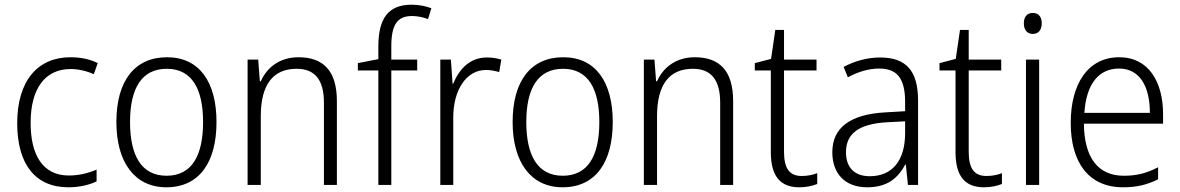

<svg xmlns="http://www.w3.org/2000/svg" viewBox="-20 -836 5008 815"><path d="M270 -41C317 -41 359 -51 390 -66V-116C355 -101 315 -91 272 -91C161 -91 110 -179 110 -314C110 -460 171 -543 280 -543C312 -543 348 -535 378 -521L395 -568C364 -584 324 -593 279 -593C140 -593 53 -493 53 -313C53 -140 129 -41 270 -41Z M899 -318C899 -487 827 -593 689 -593C551 -593 474 -492 474 -318C474 -147 552 -41 686 -41C826 -41 899 -147 899 -318ZM532 -318C532 -462 582 -544 688 -544C797 -544 842 -455 842 -318C842 -175 794 -90 687 -90C580 -90 532 -176 532 -318Z M1247 -593C1166 -593 1112 -548 1087 -491H1083L1076 -583H1031V-51H1087V-343C1087 -478 1140 -544 1239 -544C1315 -544 1355 -499 1355 -400V-51H1410V-407C1410 -535 1353 -593 1247 -593Z M1751 -537V-583H1641V-638C1641 -731 1666 -768 1729 -768C1751 -768 1776 -763 1797 -755L1811 -801C1787 -810 1760 -816 1727 -816C1628 -816 1586 -758 1586 -638V-585L1499 -568V-537H1586V-51H1641V-537Z M2046 -592C1974 -592 1928 -541 1904 -481H1901L1894 -583H1849V-51H1904V-338C1904 -452 1958 -539 2043 -539C2063 -539 2082 -535 2099 -530L2108 -583C2089 -589 2068 -592 2046 -592Z M2581 -318C2581 -487 2509 -593 2371 -593C2233 -593 2156 -492 2156 -318C2156 -147 2234 -41 2368 -41C2508 -41 2581 -147 2581 -318ZM2214 -318C2214 -462 2264 -544 2370 -544C2479 -544 2524 -455 2524 -318C2524 -175 2476 -90 2369 -90C2262 -90 2214 -176 2214 -318Z M2929 -593C2848 -593 2794 -548 2769 -491H2765L2758 -583H2713V-51H2769V-343C2769 -478 2822 -544 2921 -544C2997 -544 3037 -499 3037 -400V-51H3092V-407C3092 -535 3035 -593 2929 -593Z M3383 -89C3329 -89 3308 -124 3308 -192V-537H3446V-583H3308V-709H3271L3253 -586L3184 -568V-537H3252V-190C3252 -87 3293 -41 3373 -41C3403 -41 3429 -47 3449 -55V-101C3432 -94 3408 -89 3383 -89Z M3716 -592C3660 -592 3606 -576 3561 -552L3579 -508C3624 -532 3668 -545 3712 -545C3786 -545 3822 -506 3822 -403V-364L3738 -359C3592 -351 3513 -296 3513 -190C3513 -100 3566 -41 3661 -41C3748 -41 3792 -81 3823 -138H3825L3834 -51H3877V-409C3877 -536 3826 -592 3716 -592ZM3744 -317 3822 -321V-268C3821 -156 3769 -88 3672 -88C3609 -88 3571 -123 3571 -190C3571 -270 3627 -310 3744 -317Z M4167 -89C4113 -89 4092 -124 4092 -192V-537H4230V-583H4092V-709H4055L4037 -586L3968 -568V-537H4036V-190C4036 -87 4077 -41 4157 -41C4187 -41 4213 -47 4233 -55V-101C4216 -94 4192 -89 4167 -89Z M4364 -781C4339 -781 4326 -764 4326 -737C4326 -709 4340 -692 4364 -692C4388 -692 4402 -709 4402 -737C4402 -764 4389 -781 4364 -781ZM4391 -583H4335V-51H4391Z M4731 -593C4598 -593 4525 -480 4525 -314C4525 -148 4600 -41 4747 -41C4806 -41 4850 -52 4896 -75V-126C4845 -100 4805 -90 4750 -90C4641 -90 4582 -167 4581 -311H4917V-351C4917 -488 4856 -593 4731 -593ZM4730 -545C4820 -545 4861 -466 4861 -357H4583C4591 -481 4645 -545 4730 -545Z"/></svg>

Font: Noto Sans Tamil UI SemiCondensed Light
Style: Regular
Weight: 300
Width: 4
Designer: Jelle Bosma - Monotype Design Team
Foundry: Monotype Imaging Inc.
Version: Version 2.004